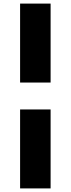

<svg xmlns="http://www.w3.org/2000/svg" viewBox="-20 -830 394 1070"><path d="M92 -370V-810H262V-370ZM92 220V-220H262V220Z"/></svg>

Font: M PLUS 1 Thin Black
Style: Regular
Weight: 900
Version: Version 1.001